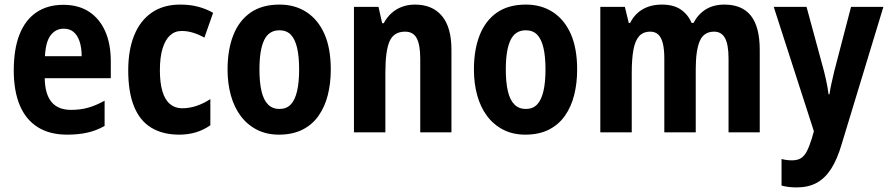

<svg xmlns="http://www.w3.org/2000/svg" viewBox="-20 -577 3873 837"><path d="M256 -556Q322 -556 368 -526Q414 -496 438.5 -441Q463 -386 463 -309V-236H175Q176 -167 204.5 -132.5Q233 -98 290 -98Q330 -98 364 -107.5Q398 -117 436 -138V-28Q401 -8 361.5 1Q322 10 273 10Q196 10 144 -23Q92 -56 66 -118.5Q40 -181 40 -270Q40 -363 65 -426.5Q90 -490 138.5 -523Q187 -556 256 -556ZM258 -452Q223 -452 201 -423.5Q179 -395 176 -332H336Q336 -369 327 -396Q318 -423 301 -437.5Q284 -452 258 -452Z M761 10Q690 10 640 -20Q590 -50 564.5 -112.5Q539 -175 539 -270Q539 -359 565 -423Q591 -487 641.5 -522Q692 -557 766 -557Q809 -557 844.5 -547.5Q880 -538 909 -521L871 -413Q846 -427 821.5 -434.5Q797 -442 772 -442Q742 -442 721 -422.5Q700 -403 688.5 -365Q677 -327 677 -271Q677 -216 688 -179Q699 -142 721 -123.5Q743 -105 774 -105Q806 -105 837 -115.5Q868 -126 897 -145V-31Q869 -11 835 -0.5Q801 10 761 10Z M1422 -274Q1422 -214 1409 -162.5Q1396 -111 1368.5 -72Q1341 -33 1298 -11.5Q1255 10 1196 10Q1142 10 1100 -11.5Q1058 -33 1029.5 -71Q1001 -109 986.5 -161Q972 -213 972 -274Q972 -360 997 -423.5Q1022 -487 1072 -522Q1122 -557 1199 -557Q1266 -557 1316.5 -524Q1367 -491 1394.5 -428.5Q1422 -366 1422 -274ZM1111 -274Q1111 -218 1120 -179.5Q1129 -141 1148.5 -121.5Q1168 -102 1198 -102Q1229 -102 1247.5 -121.5Q1266 -141 1275 -179.5Q1284 -218 1284 -274Q1284 -331 1275 -369Q1266 -407 1247.5 -426Q1229 -445 1198 -445Q1152 -445 1131.5 -402Q1111 -359 1111 -274Z M1789 -557Q1865 -557 1906.5 -507.5Q1948 -458 1948 -360V0H1812V-322Q1812 -380 1797 -409.5Q1782 -439 1746 -439Q1697 -439 1678.5 -397.5Q1660 -356 1660 -261V0H1523V-547H1630L1646 -476H1653Q1667 -502 1687 -520Q1707 -538 1733 -547.5Q1759 -557 1789 -557Z M2496 -274Q2496 -214 2483 -162.5Q2470 -111 2442.5 -72Q2415 -33 2372 -11.5Q2329 10 2270 10Q2216 10 2174 -11.5Q2132 -33 2103.5 -71Q2075 -109 2060.5 -161Q2046 -213 2046 -274Q2046 -360 2071 -423.5Q2096 -487 2146 -522Q2196 -557 2273 -557Q2340 -557 2390.5 -524Q2441 -491 2468.5 -428.5Q2496 -366 2496 -274ZM2185 -274Q2185 -218 2194 -179.5Q2203 -141 2222.5 -121.5Q2242 -102 2272 -102Q2303 -102 2321.5 -121.5Q2340 -141 2349 -179.5Q2358 -218 2358 -274Q2358 -331 2349 -369Q2340 -407 2321.5 -426Q2303 -445 2272 -445Q2226 -445 2205.5 -402Q2185 -359 2185 -274Z M3138 -557Q3215 -557 3253.5 -508.5Q3292 -460 3292 -359V0H3156V-321Q3156 -383 3140.5 -411Q3125 -439 3093 -439Q3048 -439 3030.5 -398Q3013 -357 3013 -275V0H2876V-322Q2876 -362 2869.5 -388Q2863 -414 2849.5 -426.5Q2836 -439 2815 -439Q2783 -439 2765.5 -418.5Q2748 -398 2741 -358Q2734 -318 2734 -259V0H2597V-547H2704L2721 -477H2727Q2740 -503 2759.5 -520.5Q2779 -538 2805.5 -547.5Q2832 -557 2865 -557Q2917 -557 2948.5 -535Q2980 -513 2995 -477H3003Q3024 -516 3057.5 -536.5Q3091 -557 3138 -557Z M3353 -547H3496L3572 -267Q3576 -251 3580 -233.5Q3584 -216 3587 -199Q3590 -182 3592 -166H3596Q3599 -188 3604.5 -212.5Q3610 -237 3617 -267L3690 -547H3831L3649 52Q3630 117 3603.5 158.5Q3577 200 3540.5 220Q3504 240 3453 240Q3434 240 3418 238Q3402 236 3387 232V116Q3397 119 3409 120.5Q3421 122 3432 122Q3456 122 3471 113Q3486 104 3497 83Q3508 62 3519 27L3528 -5Z"/></svg>

Font: Noto Sans Khmer Condensed
Style: Bold
Weight: 700
Width: 3
Designer: Danh Hong and the Monotype Design Team
Foundry: Monotype Imaging Inc.
Version: Version 2.004